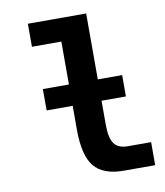

<svg xmlns="http://www.w3.org/2000/svg" viewBox="-79 -756 708 822"><g transform="rotate(-10 275.0 -344.5)"><path d="M225.6 -207V-590.3H97.7V-690.4H351.1V-207Q351.1 -148.4 368.9 -124Q386.7 -99.6 428.7 -99.6H529.3V0.5H393.6Q303.7 0.5 264.6 -47.4Q225.6 -95.2 225.6 -207ZM112.3 -403.8H457V-311H112.3Z"/></g></svg>

Font: Code New Roman
Style: Bold
Weight: 700
Monospace: yes
Designer: Sam Radian
Foundry: Code New Roman
Version: Version 1.508 October 19, 2014